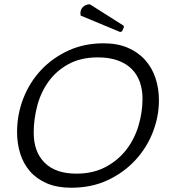

<svg xmlns="http://www.w3.org/2000/svg" viewBox="-20 -868 802 900"><path d="M543 -718 358 -795Q358 -797 357.5 -800.5Q357 -804 357 -806Q357 -823 368.5 -835Q380 -847 401 -848L559 -748L561 -741L552 -721ZM465 -665Q531 -665 579.5 -644Q628 -623 660.5 -586.5Q693 -550 709 -501.5Q725 -453 725 -398Q725 -323 697 -250Q669 -177 615.5 -118.5Q562 -60 486 -24Q410 12 314 12Q248 12 200 -8.5Q152 -29 121 -64.5Q90 -100 75 -147.5Q60 -195 60 -249Q60 -331 89 -406Q118 -481 171.5 -538.5Q225 -596 299.5 -630.5Q374 -665 465 -665ZM138 -246Q138 -156 189.5 -105Q241 -54 338 -54Q416 -54 474.5 -85Q533 -116 571.5 -165.5Q610 -215 629 -278Q648 -341 648 -405Q648 -448 635.5 -483.5Q623 -519 597.5 -544.5Q572 -570 532.5 -584.5Q493 -599 439 -599Q359 -599 302 -568Q245 -537 208.5 -487Q172 -437 155 -373.5Q138 -310 138 -246Z"/></svg>

Font: Quattrocento Sans
Style: Italic
Weight: 400
Designer: Pablo Impallari
Foundry: Pablo Impallari, Igino Marini, Brenda Gallo
Version: Version 2.000